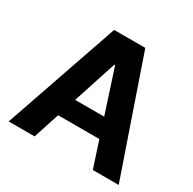

<svg xmlns="http://www.w3.org/2000/svg" viewBox="-159 -893 1066 1058"><g transform="rotate(30 374.0 -363.5)"><path d="M188.6 0 242.5 -165.8H505L558.9 0H723.7L473 -727.3H274.9L23.8 0ZM281.6 -285.9 371.1 -561.1H376.8L466.3 -285.9Z"/></g></svg>

Font: Magic Ui Pro
Style: Bold
Weight: 700
Designer: Stefan Endress, Andreas Faust
Version: Version 1.000;FEAKit 1.0